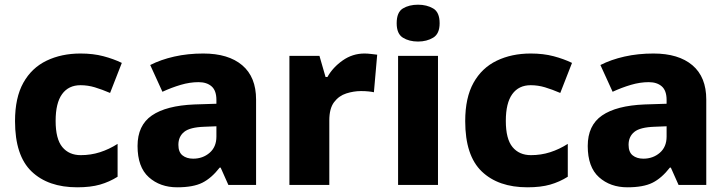

<svg xmlns="http://www.w3.org/2000/svg" viewBox="-20 -788 3099 818"><path d="M309 10Q185 10 114.5 -57.5Q44 -125 44 -272Q44 -372 79.5 -435.5Q115 -499 178.5 -529.5Q242 -560 323 -560Q377 -560 420.5 -548.5Q464 -537 499 -520L449 -392Q414 -407 384 -416Q354 -425 323 -425Q272 -425 244.5 -387Q217 -349 217 -273Q217 -196 245.5 -161.5Q274 -127 324 -127Q367 -127 406 -139.5Q445 -152 481 -175V-35Q446 -13 406 -1.5Q366 10 309 10Z M846 -560Q953 -560 1012 -510Q1071 -460 1071 -364V0H953L920 -74H916Q881 -29 842 -9.5Q803 10 735 10Q662 10 614 -33Q566 -76 566 -166Q566 -254 627 -296Q688 -338 808 -343L902 -346V-362Q902 -402 881.5 -420Q861 -438 826 -438Q789 -438 750 -426.5Q711 -415 672 -397L620 -511Q665 -534 722.5 -547Q780 -560 846 -560ZM851 -248Q789 -246 764.5 -226Q740 -206 740 -171Q740 -140 757.5 -126Q775 -112 803 -112Q844 -112 873 -137Q902 -162 902 -206V-250Z M1533 -560Q1546 -560 1562 -558Q1578 -556 1587 -555L1573 -395Q1564 -397 1550 -398.5Q1536 -400 1518 -400Q1487 -400 1455.5 -390Q1424 -380 1403.5 -353Q1383 -326 1383 -275V0H1213V-550H1341L1367 -460H1375Q1398 -501 1440 -530.5Q1482 -560 1533 -560Z M1761 -768Q1798 -768 1825.5 -752Q1853 -736 1853 -689Q1853 -644 1825.5 -627.5Q1798 -611 1761 -611Q1723 -611 1696.5 -627.5Q1670 -644 1670 -689Q1670 -736 1696.5 -752Q1723 -768 1761 -768ZM1846 -550V0H1676V-550Z M2227 10Q2103 10 2032.5 -57.5Q1962 -125 1962 -272Q1962 -372 1997.5 -435.5Q2033 -499 2096.5 -529.5Q2160 -560 2241 -560Q2295 -560 2338.5 -548.5Q2382 -537 2417 -520L2367 -392Q2332 -407 2302 -416Q2272 -425 2241 -425Q2190 -425 2162.5 -387Q2135 -349 2135 -273Q2135 -196 2163.5 -161.5Q2192 -127 2242 -127Q2285 -127 2324 -139.5Q2363 -152 2399 -175V-35Q2364 -13 2324 -1.5Q2284 10 2227 10Z M2764 -560Q2871 -560 2930 -510Q2989 -460 2989 -364V0H2871L2838 -74H2834Q2799 -29 2760 -9.5Q2721 10 2653 10Q2580 10 2532 -33Q2484 -76 2484 -166Q2484 -254 2545 -296Q2606 -338 2726 -343L2820 -346V-362Q2820 -402 2799.5 -420Q2779 -438 2744 -438Q2707 -438 2668 -426.5Q2629 -415 2590 -397L2538 -511Q2583 -534 2640.5 -547Q2698 -560 2764 -560ZM2769 -248Q2707 -246 2682.5 -226Q2658 -206 2658 -171Q2658 -140 2675.5 -126Q2693 -112 2721 -112Q2762 -112 2791 -137Q2820 -162 2820 -206V-250Z"/></svg>

Font: Noto Sans Thaana ExtraBold
Style: Regular
Weight: 800
Designer: David Williams
Foundry: Google Inc.
Version: Version 3.001; ttfautohint (v1.8.4.7-5d5b)